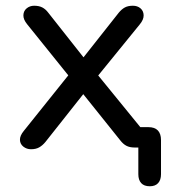

<svg xmlns="http://www.w3.org/2000/svg" viewBox="-20 -514 600 669"><path d="M502 135Q482 135 472 124Q462 113 462 93V-17L474 0H449Q432 0 420.5 -6Q409 -12 399 -25L254 -206H286L138 -19Q128 -7 116.5 -0.5Q105 6 88 6Q73 6 61.5 -3Q50 -12 49.5 -26.5Q49 -41 63 -58L236 -274V-229L75 -429Q61 -446 61.5 -461Q62 -476 73 -485Q84 -494 99 -494Q116 -494 127.5 -488Q139 -482 148 -470L287 -294H255L394 -470Q404 -482 415 -488Q426 -494 443 -494Q459 -494 469.5 -485Q480 -476 480.5 -461Q481 -446 467 -429L306 -231V-271L495 -39L457 -71H497Q519 -71 530 -59.5Q541 -48 541 -26V93Q541 113 531 124Q521 135 502 135Z"/></svg>

Font: Nunito Medium
Style: Regular
Weight: 500
Designer: Vernon Adams
Foundry: Vernon Adams
Version: Version 3.601